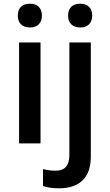

<svg xmlns="http://www.w3.org/2000/svg" viewBox="-20 -767 588 1027"><path d="M75.2 0ZM196.8 0H82V-540H196.8ZM75.2 -683.1Q75.2 -713.9 92 -730.5Q108.9 -747.1 140.1 -747.1Q170.4 -747.1 187.3 -730.5Q204.1 -713.9 204.1 -683.1Q204.1 -653.8 187.3 -637Q170.4 -620.1 140.1 -620.1Q108.9 -620.1 92 -637Q75.2 -653.8 75.2 -683.1ZM295.9 240.2Q244.1 240.2 210 228V137.2Q243.2 146 277.8 146Q351.1 146 351.1 63V-540H465.8V70.8Q465.8 154.3 422.1 197.3Q378.4 240.2 295.9 240.2ZM344.2 -683.1Q344.2 -713.9 361.1 -730.5Q377.9 -747.1 409.2 -747.1Q439.5 -747.1 456.3 -730.5Q473.1 -713.9 473.1 -683.1Q473.1 -653.8 456.3 -637Q439.5 -620.1 409.2 -620.1Q377.9 -620.1 361.1 -637Q344.2 -653.8 344.2 -683.1Z"/></svg>

Font: Open Sans Semibold
Style: Regular
Weight: 600
Foundry: Ascender Corporation
Version: Version 1.10; ttfautohint (v1.5.65-e2d9)